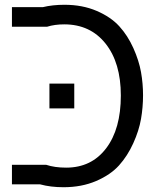

<svg xmlns="http://www.w3.org/2000/svg" viewBox="-20 -761 659 804"><path d="M579 -362Q579 -312 570.5 -263Q562 -214 538 -161Q514 -108 478.5 -68.5Q443 -29 382.5 -3Q322 23 246 23Q192 23 148 11H30V-71H173Q191 -65 212 -62Q233 -59 257 -59Q363 -59 424.5 -140Q486 -221 486 -361Q486 -498 422 -578.5Q358 -659 249 -659Q209 -659 177 -649H30V-731H159Q200 -741 250 -741Q325 -741 384.5 -715.5Q444 -690 479.5 -651Q515 -612 538.5 -559.5Q562 -507 570.5 -459Q579 -411 579 -362ZM291 -411V-307H187V-411Z"/></svg>

Font: ColatingCofangSans
Style: Regular
Weight: 400
Foundry: GNU
Version: Version 412.227;June 27, 2022;FontCreator 11.0.0.2412 32-bit